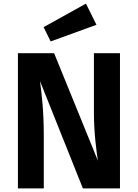

<svg xmlns="http://www.w3.org/2000/svg" viewBox="-20 -1041 761 1061"><path d="M455 -1021 221 -891 260 -812 513 -904ZM643 -747H499V-419C499 -308 513 -204 521 -153L279 -747H79V0H222V-291C222 -429 210 -526 201 -593L438 0H643Z"/></svg>

Font: Glow Sans TC Normal
Style: Bold
Weight: 700
Designer: Ryoko NISHIZUKA (kana, bopomofo & ideographs); Paul D. Hunt (Latin, Greek & Cyrillic); Sandoll Communications, Soo-young
Version: Version 0.93